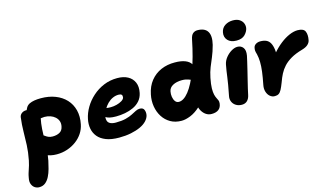

<svg xmlns="http://www.w3.org/2000/svg" viewBox="-131 -1136 3046 1770"><g transform="rotate(-15 1392.0 -251.0)"><path d="M289 10Q227 10 183 -13.5Q139 -37 118.5 -76Q98 -115 107 -161Q111 -180 129 -196Q147 -212 165 -212Q182 -212 195.5 -204Q209 -196 222.5 -185.5Q236 -175 253 -167Q270 -159 294 -159Q334 -159 361.5 -174.5Q389 -190 396 -227Q402 -255 394 -278Q386 -301 367 -318Q348 -335 322 -344Q296 -353 266 -353Q253 -353 239 -350.5Q225 -348 197 -348Q174 -348 155 -360Q136 -372 125.5 -392.5Q115 -413 120 -437Q131 -491 170 -509.5Q209 -528 278 -528Q354 -528 415 -504.5Q476 -481 516.5 -437.5Q557 -394 572.5 -333.5Q588 -273 573 -200Q564 -155 539 -117Q514 -79 475.5 -50.5Q437 -22 389.5 -6Q342 10 289 10ZM54 261Q32 261 13 249Q-6 237 -16 212.5Q-26 188 -18 151Q-14 127 -8.5 109.5Q-3 92 2.5 75.5Q8 59 13.5 41Q19 23 24 -2Q39 -78 42 -143.5Q45 -209 45.5 -272.5Q46 -336 55 -406Q58 -428 76 -442Q94 -456 120 -456Q152 -456 179.5 -442.5Q207 -429 222 -407Q237 -385 232 -358Q220 -301 217 -250Q214 -199 213 -151Q212 -103 209.5 -54.5Q207 -6 197 46Q189 83 179 120.5Q169 158 153 190Q137 222 113 241.5Q89 261 54 261Z M885 10Q810 10 760 -9.5Q710 -29 682.5 -62.5Q655 -96 647 -139Q639 -182 649 -230Q660 -285 691 -337.5Q722 -390 769.5 -432.5Q817 -475 877 -500Q937 -525 1006 -525Q1066 -525 1107 -502.5Q1148 -480 1166 -438.5Q1184 -397 1172 -339Q1163 -296 1137 -266.5Q1111 -237 1073.5 -219.5Q1036 -202 993 -194Q950 -186 906 -186Q836 -186 807 -208Q778 -230 783 -256Q786 -271 794.5 -278.5Q803 -286 819 -286Q829 -286 843.5 -283.5Q858 -281 882 -281Q909 -281 938 -288.5Q967 -296 988 -309Q1009 -322 1013 -338Q1016 -356 1008 -365Q1000 -374 979 -374Q950 -374 922.5 -361.5Q895 -349 872 -326Q849 -303 832.5 -272.5Q816 -242 809 -207Q806 -188 811.5 -170.5Q817 -153 836 -142.5Q855 -132 890 -132Q947 -132 985.5 -142Q1024 -152 1049.5 -165.5Q1075 -179 1095 -189Q1115 -199 1134 -199Q1166 -199 1175.5 -175.5Q1185 -152 1180 -125Q1174 -97 1150.5 -72Q1127 -47 1088 -29Q1049 -11 997.5 -0.5Q946 10 885 10Z M1481 9Q1420 9 1375 -17Q1330 -43 1302 -87Q1274 -131 1265 -186Q1256 -241 1268 -299Q1283 -374 1324 -425Q1365 -476 1425 -502Q1485 -528 1557 -527Q1616 -527 1655.5 -511.5Q1695 -496 1712 -465.5Q1729 -435 1720 -389Q1714 -364 1701 -348.5Q1688 -333 1673 -333Q1662 -333 1654.5 -336Q1647 -339 1637.5 -342.5Q1628 -346 1613.5 -349Q1599 -352 1577 -352Q1526 -352 1491 -333Q1456 -314 1450 -279Q1445 -254 1449 -228Q1453 -202 1466 -184Q1479 -166 1501 -166Q1547 -166 1595.5 -227Q1644 -288 1688 -405Q1732 -522 1766 -691Q1774 -731 1792.5 -745.5Q1811 -760 1834 -760Q1905 -760 1931 -717.5Q1957 -675 1937 -593Q1920 -530 1901 -485.5Q1882 -441 1865.5 -400Q1849 -359 1838 -305Q1826 -245 1825.5 -207.5Q1825 -170 1830.5 -147.5Q1836 -125 1843.5 -111Q1851 -97 1856 -85Q1861 -73 1859 -55Q1855 -18 1831 1Q1807 20 1764 20Q1735 20 1712 5Q1689 -10 1673.5 -35.5Q1658 -61 1653 -94Q1648 -127 1655 -163L1747 -192Q1709 -117 1661 -73Q1613 -29 1565.5 -10Q1518 9 1481 9Z M2055 10Q2023 10 1999 -5Q1975 -20 1964.5 -45Q1954 -70 1960 -98Q1972 -158 1979 -199.5Q1986 -241 1990 -271.5Q1994 -302 1998 -329Q2002 -356 2008 -386Q2015 -421 2038.5 -450.5Q2062 -480 2093 -498.5Q2124 -517 2151 -517Q2186 -517 2205.5 -491Q2225 -465 2216 -415Q2212 -396 2204 -361Q2196 -326 2185.5 -283Q2175 -240 2164.5 -197.5Q2154 -155 2145.5 -119Q2137 -83 2133 -62Q2126 -28 2106.5 -9Q2087 10 2055 10ZM2161 -574Q2105 -574 2077 -605Q2049 -636 2058 -681Q2066 -721 2098.5 -742Q2131 -763 2174 -763Q2213 -763 2237 -747Q2261 -731 2270 -708Q2279 -685 2275 -662Q2269 -630 2241.5 -602Q2214 -574 2161 -574Z M2369 12Q2343 12 2323 -5Q2303 -22 2294 -51Q2285 -80 2292 -115Q2306 -185 2312.5 -237Q2319 -289 2318 -329.5Q2317 -370 2309 -403Q2301 -429 2300.5 -441.5Q2300 -454 2303 -468Q2307 -488 2325.5 -499.5Q2344 -511 2368 -511Q2402 -511 2425 -500.5Q2448 -490 2461.5 -466Q2475 -442 2480.5 -402Q2486 -362 2484 -303L2405 -265Q2437 -322 2477 -369Q2517 -416 2560.5 -450Q2604 -484 2647 -502.5Q2690 -521 2727 -521Q2784 -521 2798 -488.5Q2812 -456 2802 -406Q2798 -384 2779 -366Q2760 -348 2722 -337Q2655 -318 2611.5 -292.5Q2568 -267 2540 -236.5Q2512 -206 2494 -171Q2476 -136 2462 -96Q2446 -54 2433.5 -30.5Q2421 -7 2406.5 2.5Q2392 12 2369 12Z"/></g></svg>

Font: Shantell Sans ExtraBold
Style: Italic
Weight: 800
Italic angle: -11°
Designer: Stephen Nixon, Anya Danilova, Shantell Martin
Foundry: Arrow Type
Version: Version 1.011;[c5ecc13dd]